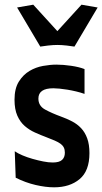

<svg xmlns="http://www.w3.org/2000/svg" viewBox="-20 -788 437 820"><path d="M205 -94Q233 -94 245 -105Q257 -116 257 -136Q257 -149 252.5 -158Q248 -167 238.5 -174Q229 -181 214 -187.5Q199 -194 178 -202Q154 -211 129.5 -222Q105 -233 85.5 -250Q66 -267 54 -294Q42 -321 42 -362Q42 -410 60.5 -439.5Q79 -469 106 -485Q133 -501 164 -506.5Q195 -512 221 -512Q250 -512 284 -507Q318 -502 341 -493V-387Q324 -393 305 -397.5Q286 -402 268 -405Q250 -408 234 -409.5Q218 -411 208 -411Q144 -411 144 -367Q144 -336 172 -320.5Q200 -305 241 -290Q266 -281 288 -269.5Q310 -258 326.5 -240.5Q343 -223 352.5 -197Q362 -171 362 -134Q362 -58 320 -23Q278 12 211 12Q175 12 132 2Q89 -8 47 -29L43 -142Q56 -133 76 -124.5Q96 -116 119 -109.5Q142 -103 164.5 -98.5Q187 -94 205 -94ZM53 -756 122 -768 225 -655 328 -768 397 -756 298 -589Q287 -591 265 -593.5Q243 -596 225 -596Q207 -596 185 -593.5Q163 -591 152 -589Z"/></svg>

Font: CantoraOne
Style: Regular
Weight: 400
Designer: Pablo Impallari, Rodrigo Fuenzalida
Foundry: Pablo Impallari
Version: Version 1.001; ttfautohint (v0.8) -G 200 -r 50